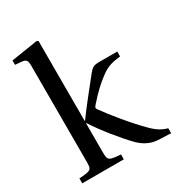

<svg xmlns="http://www.w3.org/2000/svg" viewBox="-169 -804 844 916"><g transform="rotate(-30 253.0 -346.0)"><path d="M19 0H248V-27C181 -32 178 -34 178 -82V-239H180C219 -178 285 -96 334 -46C369 -11 405 0 435 2L506 5V-22C478 -30 454 -43 425 -72C367 -129 294 -219 258 -270C253 -277 251 -281 260 -291C305 -343 336 -370 368 -394C400 -418 423 -428 478 -434V-461H381C349 -461 340 -456 321 -433C294 -400 202 -284 180 -252H178V-692L171 -697L24 -674V-650L59 -647C83 -644 89 -639 89 -603V-82C89 -34 87 -32 19 -27Z"/></g></svg>

Font: erewhon
Style: Regular
Weight: 400
Version: Version 1.0.0